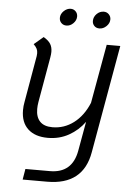

<svg xmlns="http://www.w3.org/2000/svg" viewBox="-58 -674 653 944"><g transform="rotate(5 268.5 -202.5)"><path d="M511 -470 417 62Q389 226 211 226H90L99 173H220Q330 173 350 61L376 -84Q345 -41 298.5 -15Q252 11 195 11Q132 11 97 -21.5Q62 -54 62 -114Q62 -135 66 -155L106 -385Q107 -390 107 -399Q107 -411 102.5 -420.5Q98 -430 86 -442L132 -481Q156 -467 166 -451Q176 -435 176 -412Q176 -400 173 -383L134 -160Q131 -142 131 -126Q131 -86 151.5 -64.5Q172 -43 213 -43Q271 -43 318 -78.5Q365 -114 392 -179L444 -470ZM203 -582Q203 -601 218.5 -616Q234 -631 253 -631Q267 -631 277 -621Q287 -611 287 -596Q287 -577 272 -562Q257 -547 238 -547Q223 -547 213 -557Q203 -567 203 -582ZM366 -581Q366 -601 381 -616Q396 -631 416 -631Q431 -631 441 -620.5Q451 -610 451 -596Q451 -577 435.5 -562Q420 -547 401 -547Q385 -547 375.5 -557Q366 -567 366 -581Z"/></g></svg>

Font: KoHo
Style: Italic
Weight: 400
Italic angle: -10°
Designer: Cadson Demak & Katatrad Team
Foundry: Cadson Demak Co.,Ltd.
Version: Version 1.000